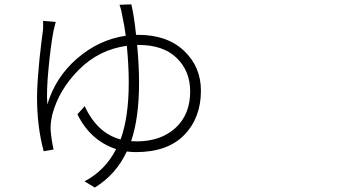

<svg xmlns="http://www.w3.org/2000/svg" viewBox="-20 -802 1540 873"><path d="M609.4 -597.7H603.5Q612.3 -502.9 612.3 -427.7Q612.3 -265.6 576.2 -160.2Q585 -159.2 601.6 -159.2Q710.9 -159.2 777.8 -220.2Q844.7 -281.2 844.7 -386.7Q844.7 -478.5 783.7 -538.1Q722.7 -597.7 609.4 -597.7ZM598.6 -643.6H608.4Q740.2 -643.6 816.9 -570.8Q893.6 -498 893.6 -389.6Q893.6 -266.6 817.9 -188.5Q742.2 -110.4 597.7 -110.4Q577.1 -110.4 556.6 -113.3Q507.8 -8.8 411.1 50.8L364.3 22.5Q459 -27.3 507.8 -124Q390.6 -163.1 332 -282.2L365.2 -319.3Q421.9 -196.3 528.3 -168Q565.4 -269.5 565.4 -426.8Q565.4 -505.9 556.6 -593.8Q429.7 -576.2 338.9 -485.4Q248 -394.5 217.8 -281.2Q209 -243.2 210 -211.9Q213.9 -165 223.6 -122.1L178.7 -114.3Q148.4 -225.6 148.4 -359.4Q148.4 -398.4 152.3 -449.7Q156.2 -501 159.7 -535.2Q163.1 -569.3 168.9 -615.7Q174.8 -662.1 175.8 -668Q176.8 -690.4 175.8 -707L233.4 -702.1Q232.4 -698.2 229 -685.1Q225.6 -671.9 223.6 -663.1Q210.9 -597.7 200.7 -491.2Q190.4 -384.8 195.3 -327.1Q232.4 -451.2 330.6 -536.1Q428.7 -621.1 551.8 -639.6Q545.9 -684.6 537.1 -724.6Q532.2 -755.9 523.4 -780.3L577.1 -782.2Q589.8 -730.5 598.6 -643.6Z"/></svg>

Font: Bpmf Zihi Sans Light
Style: Light
Weight: 300
Foundry: But Ko
Version: Version 1.320